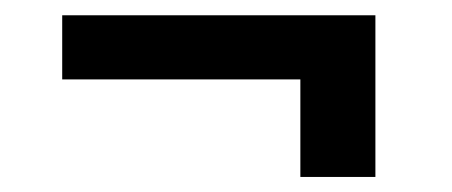

<svg xmlns="http://www.w3.org/2000/svg" viewBox="-20 -413 589 250"><path d="M468.8 -182.6H371.1V-309.6H61V-393.1H468.8Z"/></svg>

Font: Roboto Black
Style: Regular
Weight: 900
Designer: Google
Version: Version 2.134; 2016